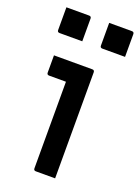

<svg xmlns="http://www.w3.org/2000/svg" viewBox="-145 -827 648 890"><g transform="rotate(20 178.5 -381.5)"><path d="M139 -11V-438H56Q45 -438 45 -449V-534H234Q245 -534 245 -523V0H150Q139 0 139 -11ZM23 -763H135Q146 -763 146 -752V-640H34Q23 -640 23 -651ZM234 -763H346Q357 -763 357 -752V-640H245Q234 -640 234 -651Z"/></g></svg>

Font: Recursive Sn Lnr St Med
Style: Regular
Weight: 500
Version: Version 1.085;hotconv 1.1.0;makeotfexe 2.6.0; ttfautohint (v